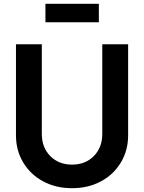

<svg xmlns="http://www.w3.org/2000/svg" viewBox="-20 -978 758 1010"><path d="M64 -266V-745H200V-273Q200 -202 244.5 -157Q289 -112 359 -112Q429 -112 473.5 -157Q518 -202 518 -273V-745H654V-266Q654 -187 616 -123.5Q578 -60 511 -24Q444 12 359 12Q274 12 207 -24Q140 -60 102 -123.5Q64 -187 64 -266ZM219 -958H500V-861H219Z"/></svg>

Font: Eudoxus Sans
Style: Bold
Weight: 700
Designer: Stijn de Vries
Foundry: tokotype
Version: Version 2.005